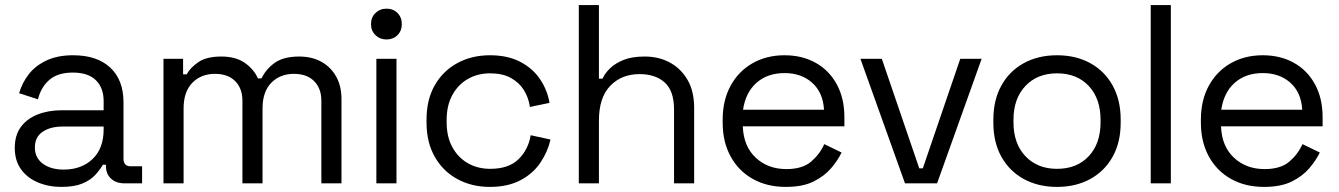

<svg xmlns="http://www.w3.org/2000/svg" viewBox="-20 -720 5257 754"><path d="M38 -139Q38 -189 62 -221.5Q86 -254 128 -270.5Q170 -287 222 -287H387V-323Q387 -375 356.5 -405Q326 -435 266 -435Q207 -435 174 -406.5Q141 -378 129 -330L55 -354Q67 -395 93 -428.5Q119 -462 162.5 -482.5Q206 -503 267 -503Q361 -503 413 -454.5Q465 -406 465 -318V-97Q465 -67 493 -67H538V0H469Q436 0 416 -18.5Q396 -37 396 -68V-73H384Q373 -54 354.5 -33.5Q336 -13 304 0.5Q272 14 221 14Q170 14 128 -4Q86 -22 62 -56Q38 -90 38 -139ZM387 -212V-223H225Q178 -223 147.5 -202.5Q117 -182 117 -141Q117 -100 148.5 -77Q180 -54 230 -54Q300 -54 343.5 -95.5Q387 -137 387 -212Z M622 0V-489H699V-428H713Q727 -454 759 -476Q791 -498 849 -498Q906 -498 941.5 -473Q977 -448 993 -412H1007Q1024 -448 1058.5 -473Q1093 -498 1155 -498Q1204 -498 1241 -478Q1278 -458 1299.5 -420.5Q1321 -383 1321 -331V0H1242V-324Q1242 -373 1213.5 -401.5Q1185 -430 1134 -430Q1080 -430 1045.5 -395Q1011 -360 1011 -294V0H932V-324Q932 -373 903.5 -401.5Q875 -430 824 -430Q770 -430 735.5 -395Q701 -360 701 -294V0Z M1458 0V-489H1537V0ZM1437 -625Q1437 -652 1454.5 -669Q1472 -686 1498 -686Q1524 -686 1541 -669Q1558 -652 1558 -625Q1558 -599 1541 -582Q1524 -565 1498 -565Q1472 -565 1454.5 -582Q1437 -599 1437 -625Z M1655 -239V-250Q1655 -329 1687.5 -385.5Q1720 -442 1776.5 -472.5Q1833 -503 1904 -503Q1974 -503 2023.5 -477Q2073 -451 2101.5 -408Q2130 -365 2138 -316L2061 -300Q2056 -336 2037.5 -366Q2019 -396 1986 -414Q1953 -432 1905 -432Q1856 -432 1817.5 -410Q1779 -388 1756.5 -347Q1734 -306 1734 -249V-240Q1734 -183 1756.5 -142Q1779 -101 1817.5 -79Q1856 -57 1905 -57Q1978 -57 2016.5 -95Q2055 -133 2064 -189L2142 -172Q2131 -124 2102 -81Q2073 -38 2023.5 -12Q1974 14 1904 14Q1833 14 1776.5 -16.5Q1720 -47 1687.5 -104Q1655 -161 1655 -239Z M2253 0V-700H2332V-411H2346Q2356 -433 2376.5 -452.5Q2397 -472 2429.5 -485Q2462 -498 2512 -498Q2567 -498 2610.5 -474.5Q2654 -451 2680 -406.5Q2706 -362 2706 -296V0H2627V-290Q2627 -363 2590.5 -396Q2554 -429 2492 -429Q2421 -429 2376.5 -383Q2332 -337 2332 -246V0Z M2818 -238V-250Q2818 -326 2849 -383Q2880 -440 2935 -471.5Q2990 -503 3061 -503Q3130 -503 3183 -473.5Q3236 -444 3266 -389Q3296 -334 3296 -260V-224H2897Q2900 -145 2948 -100.5Q2996 -56 3068 -56Q3131 -56 3165 -85Q3199 -114 3217 -154L3285 -121Q3270 -90 3243.5 -59Q3217 -28 3174.5 -7Q3132 14 3066 14Q2992 14 2936 -17.5Q2880 -49 2849 -106Q2818 -163 2818 -238ZM3216 -289Q3212 -357 3169.5 -395Q3127 -433 3061 -433Q2994 -433 2951 -395Q2908 -357 2898 -289Z M3534 0 3359 -489H3443L3590 -59H3604L3751 -489H3835L3660 0Z M3881 -238V-251Q3881 -327 3912.5 -384Q3944 -441 4000.5 -472Q4057 -503 4131 -503Q4205 -503 4261.5 -472Q4318 -441 4349.5 -384Q4381 -327 4381 -251V-238Q4381 -161 4349.5 -104.5Q4318 -48 4261.5 -17Q4205 14 4131 14Q4057 14 4000.5 -17Q3944 -48 3912.5 -104.5Q3881 -161 3881 -238ZM4302 -240V-249Q4302 -333 4255.5 -382.5Q4209 -432 4131 -432Q4054 -432 4007 -382.5Q3960 -333 3960 -249V-240Q3960 -156 4007 -106.5Q4054 -57 4131 -57Q4209 -57 4255.5 -106.5Q4302 -156 4302 -240Z M4499 0V-700H4578V0Z M4696 -238V-250Q4696 -326 4727 -383Q4758 -440 4813 -471.5Q4868 -503 4939 -503Q5008 -503 5061 -473.5Q5114 -444 5144 -389Q5174 -334 5174 -260V-224H4775Q4778 -145 4826 -100.5Q4874 -56 4946 -56Q5009 -56 5043 -85Q5077 -114 5095 -154L5163 -121Q5148 -90 5121.5 -59Q5095 -28 5052.5 -7Q5010 14 4944 14Q4870 14 4814 -17.5Q4758 -49 4727 -106Q4696 -163 4696 -238ZM5094 -289Q5090 -357 5047.5 -395Q5005 -433 4939 -433Q4872 -433 4829 -395Q4786 -357 4776 -289Z"/></svg>

Font: Space Grotesk Frontify
Style: Regular
Weight: 400
Designer: Florian Karsten
Version: Version 2.000